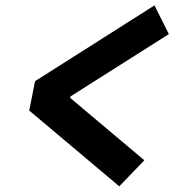

<svg xmlns="http://www.w3.org/2000/svg" viewBox="-20 -682 660 693"><path d="M537.5 -662.5 106.5 -389 85.5 -283 410.5 -9.5 501 -103.5 233.5 -328.5 234.5 -334 589.5 -559Z"/></svg>

Font: Monaspace Krypton
Style: Bold Italic
Weight: 700
Italic angle: -11°
Designer: Riley Cran & the Lettermatic Team
Foundry: Lettermatic
Version: Version 1.101 (Monaspace Krypton)